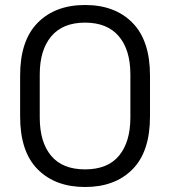

<svg xmlns="http://www.w3.org/2000/svg" viewBox="-20 -734 681 768"><path d="M60.5 -268V-432Q60.5 -571.5 130.6 -642.8Q200.8 -714 320.2 -714Q440 -714 510 -642.8Q580 -571.5 580 -432V-268Q580 -127.5 510 -56.8Q440 14 320.2 14Q200.8 14 130.6 -56.8Q60.5 -127.5 60.5 -268ZM501.5 -264V-436.5Q501.5 -534.5 455.2 -589Q409 -643.5 320.2 -643.5Q231 -643.5 185 -588.6Q139 -533.8 139 -436.5V-264Q139 -165.5 184.5 -111Q230 -56.5 320.2 -56.5Q411 -56.5 456.2 -111.4Q501.5 -166.2 501.5 -264Z"/></svg>

Font: Space 7353
Style: Regular
Weight: 400
Designer: Christine Claussen + Ruben Lyon  (Space 7353)
Version: Version 1.000;FEAKit 1.0